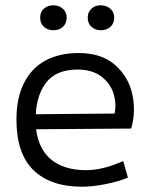

<svg xmlns="http://www.w3.org/2000/svg" viewBox="-20 -689 554 720"><path d="M286.9 11.2Q170.3 11.2 106 -50.5Q41.7 -112.3 41.7 -240.7Q41.7 -320.8 69.5 -376.7Q97.2 -432.6 149.4 -461.4Q201.7 -490.1 274.7 -490.1Q359.9 -490.1 410.7 -446.1Q461.5 -402.1 476 -336.1Q490.4 -270 471.9 -206.9L74 -204L78.4 -260.3L409.7 -263.2Q417.6 -302.1 405 -340.2Q392.3 -378.3 358.6 -403.1Q324.8 -427.9 272.5 -428.2Q189.7 -428.7 151.6 -377.4Q113.5 -326 113.5 -240.2Q113.5 -179.3 135 -137.1Q156.5 -94.8 199 -72.9Q241.6 -50.9 304 -50.9Q334.5 -50.9 368.7 -59.3Q403 -67.7 442.1 -85.2L459.7 -22.9Q424.7 -8.3 375.7 1.5Q326.7 11.2 286.9 11.2ZM180.2 -575.6Q158.7 -575.6 144.7 -588.4Q130.6 -601.3 130.6 -622.9Q130.6 -643.8 144.7 -656.5Q158.7 -669.2 179.4 -669.2Q201.3 -669.2 215.6 -656.3Q230 -643.4 230 -622.9Q230 -601.7 216.2 -588.6Q202.4 -575.6 180.2 -575.6ZM358 -575.6Q336.9 -575.6 322.9 -588.4Q309 -601.3 309 -622.9Q309 -643.8 322.8 -656.5Q336.5 -669.2 357.3 -669.2Q379.2 -669.2 393.7 -656.3Q408.3 -643.4 408.3 -622.9Q408.3 -601.7 394.3 -588.6Q380.2 -575.6 358 -575.6Z"/></svg>

Font: DavidDev Light
Style: Regular
Weight: 300
Designer: David.dev
Foundry: David.dev
Version: Version 1.001;FEAKit 1.0